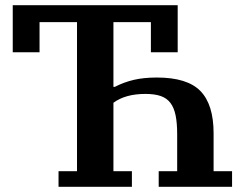

<svg xmlns="http://www.w3.org/2000/svg" viewBox="-20 -718 944 738"><path d="M205 -60H276V-633H132V-517H29V-698H663V-517H560V-633H416V-384H421Q456 -402 494 -411Q532 -420 583 -420Q700 -420 750.5 -368Q801 -316 801 -206V-60H872V0H590V-60H661V-202Q661 -245 655 -274.5Q649 -304 635 -322.5Q621 -341 597.5 -349Q574 -357 539 -357Q462 -357 416 -323V-60H487V0H205Z"/></svg>

Font: IBM Plex Serif SmBld
Style: Regular
Weight: 600
Designer: Mike Abbink, Paul van der Laan, Pieter van Rosmalen
Foundry: Bold Monday
Version: Version 3.001